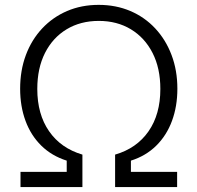

<svg xmlns="http://www.w3.org/2000/svg" viewBox="-20 -757 799 777"><path d="M63 0V-61.5H250V-106.9Q189.5 -126 147.2 -167.5Q105 -209 83.3 -267.8Q61.5 -326.7 61.5 -397.9Q61.5 -472.2 84.7 -534.2Q107.9 -596.2 150.6 -641.8Q193.4 -687.5 251.5 -712.4Q309.6 -737.3 379.4 -737.3Q449.2 -737.3 507.6 -712.4Q565.9 -687.5 608.4 -641.8Q650.9 -596.2 674.3 -534.2Q697.8 -472.2 697.8 -397.9Q697.8 -326.7 676 -267.8Q654.3 -209 612.3 -167.5Q570.3 -126 509.8 -106.9V-61.5H696.8V0H445.8V-131.3Q533.2 -156.7 581.1 -225.6Q628.9 -294.4 628.9 -397Q628.9 -481 597.4 -542.7Q565.9 -604.5 509.8 -638.4Q453.6 -672.4 379.9 -672.4Q305.7 -672.4 249.5 -638.4Q193.4 -604.5 162.1 -542.7Q130.9 -481 130.9 -397Q130.9 -294.9 178.5 -226.1Q226.1 -157.2 313.5 -131.3V0Z"/></svg>

Font: Inter 16pt Light
Style: Regular
Weight: 300
Version: Version 4.001;git-66647c0bb